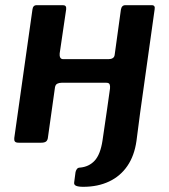

<svg xmlns="http://www.w3.org/2000/svg" viewBox="-20 -550 651 740"><path d="M522 -130 506 -7Q498 50 471 89.5Q444 129 400.5 149.5Q357 170 301 170Q282 170 273 166Q264 162 266 152L271 114Q272 108 276 102Q280 96 288 96Q323 93 345 69Q367 45 375 -8L393 -131ZM52 0Q41 0 37.5 -4.5Q34 -9 35 -18L105 -513Q107 -530 121 -530H223Q237 -530 235 -514L210 -344Q209 -335 212 -328.5Q215 -322 224 -322H398Q408 -322 414.5 -326Q421 -330 422 -339L446 -513Q449 -530 463 -530H565Q579 -530 576 -514L507 -22Q506 -10 500 -5Q494 0 481 0H394Q383 0 379.5 -4.5Q376 -9 377 -18L404 -209Q405 -219 402.5 -225Q400 -231 390 -231H217Q208 -231 201 -227.5Q194 -224 192 -214L165 -22Q164 -10 158 -5Q152 0 139 0Z"/></svg>

Font: Libre Franklin SemiBold
Style: Italic
Weight: 600
Italic angle: -8°
Designer: Pablo Impallari, Rodrigo Fuenzalida, Nhung Nguyen
Foundry: Impallari Type
Version: Version 3.000